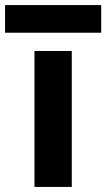

<svg xmlns="http://www.w3.org/2000/svg" viewBox="-73 -737 419 757"><path d="M63 0V-536H210V0ZM-53 -608V-717H326V-608Z"/></svg>

Font: Mona Sans ExtraLight
Style: Bold
Weight: 700
Version: Version 2.000